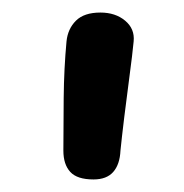

<svg xmlns="http://www.w3.org/2000/svg" viewBox="-20 -809 293 306"><path d="M86 -743Q88 -763 101 -776Q114 -789 140 -789Q164 -789 179.5 -776Q195 -763 193 -743Q191 -722 186.5 -688.5Q182 -655 178 -622Q174 -589 172 -569Q171 -547 160.5 -535Q150 -523 129 -523Q103 -523 92 -535Q81 -547 81 -569Q81 -606 81.5 -653Q82 -700 86 -743Z"/></svg>

Font: Playpen Sans Medium
Style: Regular
Weight: 500
Designer: Laura Meseguer, Veronika Burian, José Scaglione
Foundry: TypeTogether
Version: Version 1.001